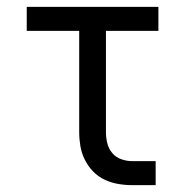

<svg xmlns="http://www.w3.org/2000/svg" viewBox="-20 -540 540 560"><path d="M366 0Q345 0 324.5 -3.5Q304 -7 285 -16Q266 -25 251.5 -40Q237 -55 227.5 -74Q218 -93 214.5 -113.5Q211 -134 211 -155V-450H58V-520H442V-450H289V-155Q289 -138 293 -122Q297 -106 307.5 -93.5Q318 -81 334 -75.5Q350 -70 366 -70H434V0Z"/></svg>

Font: Iosevka Algr
Style: Regular
Weight: 400
Monospace: yes
Designer: Belleve Invis
Foundry: Belleve Invis
Version: Version 26.0.2; ttfautohint (v1.8.3)